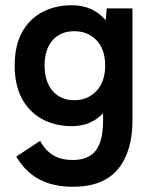

<svg xmlns="http://www.w3.org/2000/svg" viewBox="-20 -513 587 732"><path d="M258 199Q183 199 130 171Q77 143 42 84L133 24Q153 61 183 79Q213 97 258 97Q317 97 345 61Q373 25 373 -54V-81Q326 -32 254 -32Q191 -32 141.5 -58.5Q92 -85 64 -136.5Q36 -188 36 -263Q36 -339 64 -390Q92 -441 141.5 -467Q191 -493 254 -493Q334 -493 383 -436L387 -481H485V-54Q485 65 429.5 132Q374 199 258 199ZM263 -131Q315 -131 348 -166.5Q381 -202 381 -263Q381 -325 348 -359.5Q315 -394 263 -394Q211 -394 180.5 -359.5Q150 -325 150 -263Q150 -202 180.5 -166.5Q211 -131 263 -131Z"/></svg>

Font: Zen Kaku Gothic Antique
Style: Bold
Weight: 700
Designer: Yoshimichi Ohira
Foundry: Positype
Version: Version 1.001